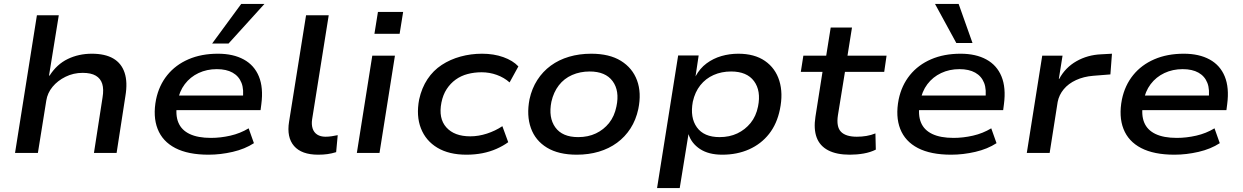

<svg xmlns="http://www.w3.org/2000/svg" viewBox="-20 -783 6363 983"><path d="M57 0 169 -705H281L231 -396H234Q271 -454 327 -481Q383 -508 450 -508Q518 -508 560 -483.5Q602 -459 618 -410.5Q634 -362 622 -291L577 0H461L505 -284Q512 -326 503.5 -353.5Q495 -381 470.5 -395.5Q446 -410 403 -410Q356 -410 315.5 -390Q275 -370 249 -338.5Q223 -307 217 -268L174 0Z M1048 9Q943 9 877.5 -25Q812 -59 787 -123Q762 -187 779 -274Q794 -346 836.5 -398.5Q879 -451 945 -479.5Q1011 -508 1096 -508Q1174 -508 1228 -478.5Q1282 -449 1305.5 -391.5Q1329 -334 1318 -250L1314 -219H860L871 -294H1246L1222 -271Q1230 -324 1216.5 -358.5Q1203 -393 1171 -411Q1139 -429 1090 -429Q1039 -429 996.5 -409Q954 -389 926 -352Q898 -315 889 -263L887 -252Q877 -195 893 -156Q909 -117 951 -97Q993 -77 1060 -77Q1109 -77 1159.5 -88.5Q1210 -100 1253 -126L1280 -50Q1234 -20 1171.5 -5.5Q1109 9 1048 9ZM1066 -560 1215 -763H1334L1150 -560Z M1609 9Q1524 9 1485.5 -35.5Q1447 -80 1460 -160L1547 -705H1663L1578 -172Q1574 -146 1580.5 -125.5Q1587 -105 1604 -94Q1621 -83 1647 -83Q1662 -83 1678.5 -85.5Q1695 -88 1709 -91L1701 -4Q1678 3 1656.5 6Q1635 9 1609 9Z M1897 -610 1915 -722H2044L2026 -610ZM1807 0 1886 -498H2002L1923 0Z M2368 9Q2279 9 2219.5 -26.5Q2160 -62 2135 -126Q2110 -190 2126 -274Q2139 -333 2168.5 -377.5Q2198 -422 2241.5 -450.5Q2285 -479 2338 -493.5Q2391 -508 2448 -508Q2508 -508 2557 -490.5Q2606 -473 2634 -443L2589 -361Q2561 -386 2523.5 -399.5Q2486 -413 2446 -413Q2408 -413 2374 -404Q2340 -395 2313 -375.5Q2286 -356 2267 -327Q2248 -298 2240 -258Q2224 -177 2265 -131Q2306 -85 2388 -85Q2430 -85 2473 -99Q2516 -113 2552 -137L2582 -55Q2556 -36 2522 -21Q2488 -6 2449.5 1.5Q2411 9 2368 9Z M2933 9Q2840 9 2780.5 -27Q2721 -63 2698 -127.5Q2675 -192 2691 -275Q2703 -330 2731 -373.5Q2759 -417 2800 -447Q2841 -477 2893.5 -492.5Q2946 -508 3007 -508Q3100 -508 3159 -471.5Q3218 -435 3241.5 -371.5Q3265 -308 3248 -225Q3236 -169 3208 -125.5Q3180 -82 3139 -52Q3098 -22 3046 -6.5Q2994 9 2933 9ZM2940 -81Q2991 -81 3031 -100Q3071 -119 3098.5 -153.5Q3126 -188 3136 -238Q3153 -318 3116.5 -367.5Q3080 -417 2999 -417Q2950 -417 2909 -399Q2868 -381 2841 -346Q2814 -311 2803 -262Q2787 -181 2823 -131Q2859 -81 2940 -81Z M3344 180 3452 -499H3557L3541 -392Q3563 -433 3597.5 -458.5Q3632 -484 3673.5 -496Q3715 -508 3760 -508Q3843 -508 3896.5 -471Q3950 -434 3970 -369.5Q3990 -305 3973 -223Q3958 -149 3917.5 -97.5Q3877 -46 3815.5 -18.5Q3754 9 3678 9Q3608 9 3564 -20Q3520 -49 3505 -96V-97L3460 180ZM3664 -81Q3715 -81 3755 -100Q3795 -119 3823 -153.5Q3851 -188 3861 -238Q3877 -318 3840.5 -367.5Q3804 -417 3723 -417Q3674 -417 3633.5 -399Q3593 -381 3565.5 -346.5Q3538 -312 3527 -262Q3512 -181 3548 -131Q3584 -81 3664 -81Z M4331 9Q4263 9 4220 -13.5Q4177 -36 4161 -79.5Q4145 -123 4155 -186L4191 -415H4080L4093 -498H4210L4233 -642H4342L4319 -498H4519L4507 -415H4306L4270 -193Q4261 -134 4285.5 -108.5Q4310 -83 4367 -83Q4392 -83 4416 -87Q4440 -91 4462 -100L4464 -17Q4436 -3 4401.5 3Q4367 9 4331 9Z M4850 9Q4745 9 4679.5 -25Q4614 -59 4589 -123Q4564 -187 4581 -274Q4596 -346 4638.5 -398.5Q4681 -451 4747 -479.5Q4813 -508 4898 -508Q4976 -508 5030 -478.5Q5084 -449 5107.5 -391.5Q5131 -334 5120 -250L5116 -219H4662L4673 -294H5048L5024 -271Q5032 -324 5018.5 -358.5Q5005 -393 4973 -411Q4941 -429 4892 -429Q4841 -429 4798.5 -409Q4756 -389 4728 -352Q4700 -315 4691 -263L4689 -252Q4679 -195 4695 -156Q4711 -117 4753 -97Q4795 -77 4862 -77Q4911 -77 4961.5 -88.5Q5012 -100 5055 -126L5082 -50Q5036 -20 4973.5 -5.5Q4911 9 4850 9ZM4876 -563 4767 -763H4888L4959 -563Z M5237 0 5316 -498H5420L5401 -379H5403Q5434 -437 5491 -469.5Q5548 -502 5618 -505L5673 -508L5665 -402L5577 -395Q5528 -391 5489 -373Q5450 -355 5426 -326Q5402 -297 5395 -261L5354 0Z M5993 9Q5888 9 5822.5 -25Q5757 -59 5732 -123Q5707 -187 5724 -274Q5739 -346 5781.5 -398.5Q5824 -451 5890 -479.5Q5956 -508 6041 -508Q6119 -508 6173 -478.5Q6227 -449 6250.5 -391.5Q6274 -334 6263 -250L6259 -219H5805L5816 -294H6191L6167 -271Q6175 -324 6161.5 -358.5Q6148 -393 6116 -411Q6084 -429 6035 -429Q5984 -429 5941.5 -409Q5899 -389 5871 -352Q5843 -315 5834 -263L5832 -252Q5822 -195 5838 -156Q5854 -117 5896 -97Q5938 -77 6005 -77Q6054 -77 6104.5 -88.5Q6155 -100 6198 -126L6225 -50Q6179 -20 6116.5 -5.5Q6054 9 5993 9Z"/></svg>

Font: Nunito Sans 7pt SemiExpanded SemiBold
Style: Italic
Weight: 600
Width: 6
Italic angle: -9°
Designer: Vernon Adams
Foundry: Vernon Adams
Version: Version 3.101;gftools[0.9.27]